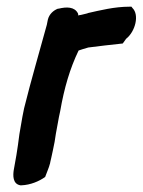

<svg xmlns="http://www.w3.org/2000/svg" viewBox="-20 -524 427 574"><path d="M38 -123C35 -99 32 -78 29 -60L21 -15C19 -1 17 26 41 30H44C71 29 97 18 115 5C119 -7 126 -21 130 -37V-38C131 -44 136 -62 138 -74C142 -92 145 -108 147 -124C152 -148 154 -166 160 -192C172 -261 189 -319 215 -373C222 -375 232 -379 244 -382C272 -386 312 -390 347 -394L357 -408C385 -430 397 -480 376 -500L373 -504H367C322 -504 279 -493 243 -485L241 -484C226 -480 216 -478 213 -478L214 -481L213 -484C203 -504 179 -504 155 -498H153C140 -493 127 -482 123 -465L120 -450C98 -369 73 -285 52 -200L47 -175Z"/></svg>

Font: Vapor
Style: ExBdObl
Weight: 800
Foundry: Cannot Into Space Fonts
Version: Version 0.179